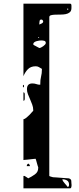

<svg xmlns="http://www.w3.org/2000/svg" viewBox="-20 -833 427 1040"><path d="M247 120Q247 121 254.5 123.5Q262 126 267 127Q272 127 284 128Q296 129 310 130Q324 131 336 132Q348 133 353 133Q365 137 366 145.5Q367 154 367 162Q367 162 367.5 166Q368 170 367.5 174.5Q367 179 365.5 183Q364 187 360 187H107V120H113Q116 121 123.5 126.5Q131 132 133 133Q150 125 168.5 112Q187 99 187 77V73Q186 71 184 64.5Q182 58 180 50.5Q178 43 176 36Q174 29 173 27Q170 27 161.5 28Q153 29 143.5 30Q134 31 125.5 32Q117 33 113 33Q111 34 107 34V-187Q114 -188 123 -195.5Q132 -203 140 -211Q148 -219 153.5 -226Q159 -233 160 -233V-237Q160 -252 154.5 -266.5Q149 -281 143 -295Q137 -309 131.5 -322.5Q126 -336 126 -350Q126 -381 155 -381Q168 -381 177 -377.5Q186 -374 198 -374Q198 -402 202.5 -418.5Q207 -435 207 -457V-460Q197 -466 190 -470Q183 -474 173 -474Q146 -474 130.5 -457.5Q115 -441 107 -420V-813H360Q367 -813 367 -802Q367 -791 367 -790Q367 -774 358 -766.5Q349 -759 336 -756.5Q323 -754 307 -754Q291 -754 278 -753.5Q265 -753 256 -750.5Q247 -748 247 -740ZM347 -780Q350 -781 350 -783.5Q350 -786 347 -787Q344 -787 344 -783Q344 -779 347 -780ZM193 -700Q198 -702 206 -706Q214 -710 214 -717Q214 -719 213 -720Q212 -724 207 -727H203Q196 -727 194.5 -719.5Q193 -712 193 -707ZM187 -633V-627H193ZM228 -600Q228 -610 219.5 -612Q211 -614 203 -614Q199 -614 192 -613Q185 -612 178 -610Q171 -608 165.5 -604Q160 -600 160 -593Q161 -591 162 -590Q165 -587 167 -587Q171 -584 181.5 -579Q192 -574 193 -573Q197 -573 203 -576Q209 -579 214.5 -583Q220 -587 224 -591.5Q228 -596 228 -600ZM107 -360Q104 -358 104 -366.5Q104 -375 107 -373Q110 -372 110 -367Q110 -362 107 -360ZM107 -333Q114 -332 114 -322.5Q114 -313 114 -310Q114 -307 114 -297.5Q114 -288 107 -287ZM125 67Q125 58 133 53Q142 58 142 67ZM354 167Q354 151 343 144.5Q332 138 318 138Q318 143 321.5 148.5Q325 154 330 159.5Q335 165 339.5 170.5Q344 176 347 180Q352 178 353 174.5Q354 171 354 167Z"/></svg>

Font: Genkaimincho
Style: Regular
Weight: 800
Designer: Dr. Ken Lunde (project architect, glyph set definition & overall production); Masataka HATTORI \u670D \u90E8 \u6B63 \u8C
Foundry: Adobe Systems Incorporated
Version: Version 1.00